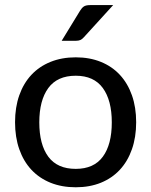

<svg xmlns="http://www.w3.org/2000/svg" viewBox="-20 -746 608 772"><path d="M40.5 0ZM284.5 -515.5Q340.5 -515.5 385.5 -497.2Q430.5 -479 462 -445Q493.5 -411 510.5 -362.8Q527.5 -314.5 527.5 -254.5Q527.5 -194.5 510.5 -146Q493.5 -97.5 462 -63.5Q430.5 -29.5 385.5 -11.2Q340.5 7 284.5 7Q228.5 7 183.2 -11.2Q138 -29.5 106.2 -63.5Q74.5 -97.5 57.5 -146Q40.5 -194.5 40.5 -254.5Q40.5 -314.5 57.5 -362.8Q74.5 -411 106.2 -445Q138 -479 183.2 -497.2Q228.5 -515.5 284.5 -515.5ZM284.5 -67Q357.5 -67 393.5 -116Q429.5 -165 429.5 -254Q429.5 -342.5 393.5 -392Q357.5 -441.5 284.5 -441.5Q210.5 -441.5 174.2 -392Q138 -342.5 138 -254Q138 -165 174.2 -116Q210.5 -67 284.5 -67ZM435 -725.5 317.5 -596.5Q310.5 -588.5 303.2 -585.2Q296 -582 285 -582H228L302 -703Q309 -714.5 317.2 -720Q325.5 -725.5 342.5 -725.5Z"/></svg>

Font: Lato Medium
Style: Regular
Weight: 500
Designer: Lukasz Dziedzic
Foundry: tyPoland Lukasz Dziedzic
Version: Version 2.006; 2014-01-15